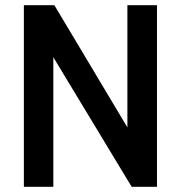

<svg xmlns="http://www.w3.org/2000/svg" viewBox="-20 -720 697 740"><path d="M72 0V-700H189.5L471 -229V-700H585V0H487.5L185.5 -499.5V0Z"/></svg>

Font: Cabin SemiCondensed SemiBold
Style: Regular
Weight: 600
Width: 4
Designer: Pablo Impallari
Foundry: Pablo Impallari. http://www.impallari.com Igino Marini. http://www.ikern.com
Version: Version 3.001